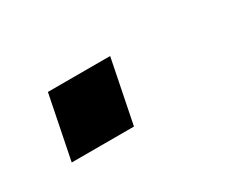

<svg xmlns="http://www.w3.org/2000/svg" viewBox="-36 -177 306 257"><g transform="rotate(-30 117.0 -49.0)"><path d="M119.1 0H22.9L42.5 -97.7H138.7Z"/></g></svg>

Font: RobotoCondensed-Italic
Style: Italic
Weight: 400
Designer: Google
Version: Version 1.200311; 2013